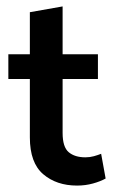

<svg xmlns="http://www.w3.org/2000/svg" viewBox="-20 -568 356 598"><path d="M220 10Q156 10 114.5 -25.5Q73 -61 73 -140V-322H6V-399H73V-530L175 -548V-399H285V-322H175V-154Q175 -110 194 -94Q213 -78 246 -78Q260 -78 272.5 -81.5Q285 -85 295 -89L309 -12Q293 -3 269.5 3.5Q246 10 220 10Z"/></svg>

Font: Rokkitt SemiBold SemiBold
Style: Regular
Weight: 600
Version: Version 3.103